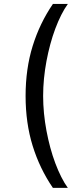

<svg xmlns="http://www.w3.org/2000/svg" viewBox="-20 -781 402 949"><path d="M106.5 -306.8Q106.5 -441.1 141.5 -553.8Q176.5 -666.5 241.5 -761.4H315.3Q298.3 -737.9 282.7 -706.9Q267 -675.8 253.4 -639.4Q239.7 -603 228.7 -562.3Q217.7 -521.7 209.7 -479Q201.7 -436.4 197.4 -392.8Q193.2 -349.1 193.2 -306.8Q193.2 -264.6 197.4 -220.9Q201.7 -177.2 209.7 -134.6Q217.7 -92 228.7 -51.3Q239.7 -10.7 253.4 25.7Q267 62.1 282.7 93.2Q298.3 124.3 315.3 147.7H241.5Q176.5 52.9 141.5 -59.8Q106.5 -172.6 106.5 -306.8Z"/></svg>

Font: Fast_Sans
Style: Regular
Weight: 400
Designer: Rasmus Andersson
Foundry: rsms
Version: Version 3.018;git-588b23468